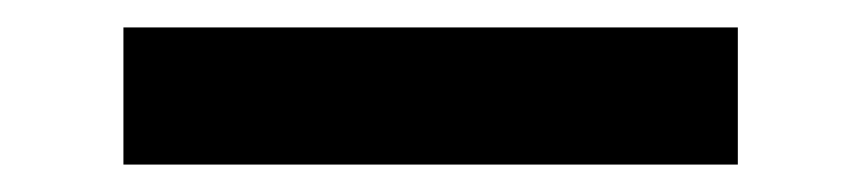

<svg xmlns="http://www.w3.org/2000/svg" viewBox="-20 88 628 140"><path d="M70 108H518V208H70Z"/></svg>

Font: Piazzolla SC
Style: Bold
Weight: 700
Designer: Juan Pablo del Peral
Foundry: Huerta Tipografica
Version: Version 1.330